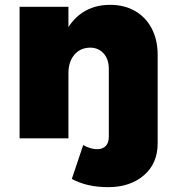

<svg xmlns="http://www.w3.org/2000/svg" viewBox="-20 -572 718 794"><path d="M632 -345V21Q632 104 575 153Q518 202 427 202Q340 202 277 168L324 28Q355 45 382 45Q404 45 417 32Q430 19 430 -7V-287Q430 -327 408.5 -351Q387 -375 352 -375Q311 -374 287 -345Q263 -316 263 -269V0H61V-544H263V-460Q292 -505 335.5 -528.5Q379 -552 436 -552Q494 -552 538.5 -526.5Q583 -501 607.5 -454Q632 -407 632 -345Z"/></svg>

Font: #9Slide03 Montserrat ExtraBold
Style: Regular
Weight: 800
Designer: Julieta Ulanovsky
Foundry: Julieta Ulanovsky
Version: Version 6.001